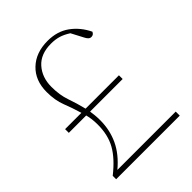

<svg xmlns="http://www.w3.org/2000/svg" viewBox="-192 -771 875 875"><g transform="rotate(-45 245.0 -333.5)"><path d="M42 0V-22Q104 -71 131.5 -119.5Q159 -168 159 -235Q159 -254 157 -270.5Q155 -287 151 -302H39V-326H144Q131 -370 115 -410.5Q99 -451 99 -505Q99 -579 145 -623Q191 -667 267 -667Q329 -667 372.5 -635.5Q416 -604 441 -552Q435 -538 421 -538Q413 -538 407 -543.5Q401 -549 396 -559L365 -618Q340 -634 318 -640.5Q296 -647 269 -647Q202 -647 166.5 -607Q131 -567 131 -506Q131 -453 145.5 -412Q160 -371 171 -326H386V-302H176Q178 -289 179.5 -274Q181 -259 181 -242Q181 -179 156 -125.5Q131 -72 76 -26H452V0Z"/></g></svg>

Font: Source Serif 4 ExtraLight
Style: Regular
Weight: 200
Designer: Frank Grießhammer
Foundry: Adobe
Version: Version 4.005;hotconv 1.1.0;makeotfexe 2.6.0